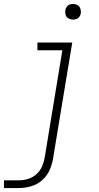

<svg xmlns="http://www.w3.org/2000/svg" viewBox="-49 -745 501 970"><path d="M-29 205H46Q76 205 106.5 196.5Q137 188 162.5 166.5Q188 145 201 115.5Q214 86 219 56L316 -530H140V-491H266L177 50Q173 73 163.5 95.5Q154 118 135 135Q116 152 92.5 159Q69 166 46 166H-29ZM320 -646Q329 -646 337.5 -649Q346 -652 351.5 -659.5Q357 -667 359 -676Q361 -688 357.5 -700Q354 -712 343.5 -718.5Q333 -725 320 -725Q311 -725 302.5 -722Q294 -719 288.5 -711Q283 -703 281 -695Q279 -682 282.5 -670Q286 -658 297 -652Q308 -646 320 -646Z"/></svg>

Font: Iosevka Sparkle XLtObl
Style: Regular
Weight: 200
Italic angle: -9°
Designer: Belleve Invis
Foundry: Belleve Invis
Version: Version 4.5.0; ttfautohint (v1.8.3)